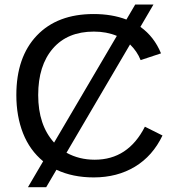

<svg xmlns="http://www.w3.org/2000/svg" viewBox="-20 -759 762 832"><path d="M167 -60.1 101.1 52.2H180.2L224.6 -23.4C271.5 -1.3 325.4 9.8 386.2 9.8C453.9 9.8 513.4 -5.7 564.7 -36.6C616 -67.5 655.8 -112.6 684.1 -171.9L607.9 -210C559.4 -114.6 487 -66.9 390.6 -66.9C345.4 -66.9 304.5 -77 268.1 -97.2L543.5 -566.4C564 -546.5 579.3 -523.9 589.4 -498.5L677.7 -527.8C657.9 -576 628.1 -614.3 588.4 -642.6L645 -739.3H565.9L527.8 -674.3C485.8 -690.3 438.5 -698.2 385.7 -698.2C280.9 -698.2 198.9 -667.2 139.6 -605C80.4 -542.8 50.8 -456.9 50.8 -347.2C50.8 -286 60.5 -230.8 79.8 -181.6C99.2 -132.5 128.3 -92 167 -60.1ZM386.7 -622.1C423.5 -622.1 456.7 -615.9 486.3 -603.5L214.4 -141.1C168.5 -191.6 145.5 -260.3 145.5 -347.2C145.5 -432.5 166.7 -499.6 209 -548.6C251.3 -597.6 310.5 -622.1 386.7 -622.1Z"/></svg>

Font: Arimo
Style: Regular
Weight: 400
Designer: Steve Matteson
Foundry: Monotype Imaging Inc.
Version: Version 1.32